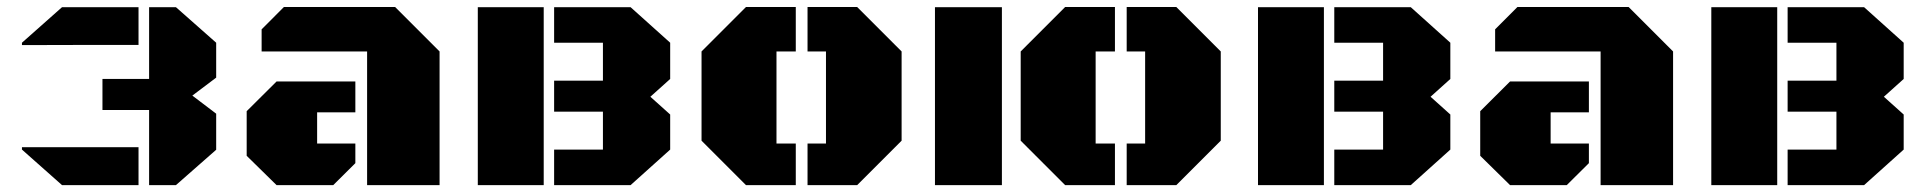

<svg xmlns="http://www.w3.org/2000/svg" viewBox="-20 -539 5607 559"><path d="M492.2 -518.1 609.4 -414.6V-313L540 -260.7L609.4 -208V-103L492.2 0H414.1V-218.8H278.3V-309.1H414.1V-518.1ZM43.9 -407.7V-414.6L160.6 -518.1H383.3V-408.2H238.8ZM383.3 -110.4V0H160.6L43.9 -103.5V-110.4Z M1048.8 0V-389.2H741.7V-453.6L806.6 -518.6H1130.4L1259.8 -389.2V0ZM1014.6 -301.8V-211.9H903.3V-121.1H1014.6V-64L950.2 0H785.2L698.2 -85.4V-215.3L785.2 -301.8Z M1735.4 -414.6H1593.3V-518.1H1815.9L1931.2 -414.6V-309.1L1873.5 -257.3L1931.2 -205.6V-103.5L1815.9 0H1593.3V-103.5H1735.4V-213.9H1593.3V-304.2H1735.4ZM1371.1 -518.1H1563V0H1371.1Z M2605 -129.4 2475.6 0H2331.1V-121.1H2384.8V-389.2H2331.1V-518.6H2475.6L2605 -389.2ZM2240.7 -121.1H2296.9V0H2151.9L2022.5 -129.4V-389.2L2151.9 -518.6H2296.9V-389.2H2240.7Z M2702.1 0V-518.1H2897V0ZM3534.2 -129.4 3404.8 0H3260.3V-121.1H3314V-389.2H3260.3V-518.6H3404.8L3534.2 -389.2ZM3169.9 -121.1H3226.1V0H3081.1L2951.7 -129.4V-389.2L3081.1 -518.6H3226.1V-389.2H3169.9Z M4006.8 -414.6H3864.7V-518.1H4087.4L4202.6 -414.6V-309.1L4145 -257.3L4202.6 -205.6V-103.5L4087.4 0H3864.7V-103.5H4006.8V-213.9H3864.7V-304.2H4006.8ZM3642.6 -518.1H3834.5V0H3642.6Z M4640.1 0V-389.2H4333V-453.6L4397.9 -518.6H4721.7L4851.1 -389.2V0ZM4606 -301.8V-211.9H4494.6V-121.1H4606V-64L4541.5 0H4376.5L4289.6 -85.4V-215.3L4376.5 -301.8Z M5326.7 -414.6H5184.6V-518.1H5407.2L5522.5 -414.6V-309.1L5464.8 -257.3L5522.5 -205.6V-103.5L5407.2 0H5184.6V-103.5H5326.7V-213.9H5184.6V-304.2H5326.7ZM4962.4 -518.1H5154.3V0H4962.4Z"/></svg>

Font: Black Ops One [rus by aLiNcE]
Style: Regular
Weight: 400
Designer: James Grieshaber
Foundry: James Grieshaber
Version: Version 1.002;May 25, 2024;FontCreator 13.0.0.2680 64-bit